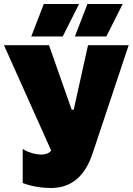

<svg xmlns="http://www.w3.org/2000/svg" viewBox="-23 -927 666 964"><path d="M292 -744 374 -907H197L134 -744ZM511 -744 593 -907H416L353 -744ZM232 17C338 17 405 -45 442 -157L623 -700H419L347 -376H337L223 -700H-3L234 -171C223 -157 206 -151 185 -151C151 -151 112 -165 91 -179V-8C137 9 187 17 232 17Z"/></svg>

Font: Fixel Text Black
Style: Regular
Weight: 900
Width: 4
Designer: AlfaBravo + MacPaw
Foundry: Kyrylo Tkachov, Marchela Mozhyna, Serhii Makarenko, Maria Weinstein, Zakhar Kryvoshyya
Version: Version 1.211